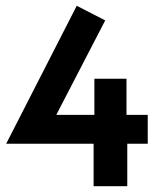

<svg xmlns="http://www.w3.org/2000/svg" viewBox="-20 -645 561 665"><path d="M344.4 -574.3Q344.4 -574.3 175 -247.2H306.9V-372.2H418.1V-247.2H491.7V-147.2H420.8V0H304.2V-147.2H1.4L245.8 -625Z"/></svg>

Font: co2trust
Style: Bold
Weight: 700
Designer: Kristian Moeller
Foundry: Dicotype
Version: Version 1.000